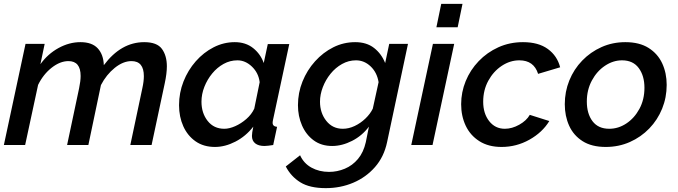

<svg xmlns="http://www.w3.org/2000/svg" viewBox="-20 -750 3504 993"><path d="M112 -523H211L189 -418Q227 -471 282.5 -501.5Q338 -532 396 -532Q456 -532 485.5 -500Q515 -468 517 -413Q606 -532 726 -532Q792 -532 817.5 -497Q843 -462 843 -407Q843 -370 832 -319L764 0H654L716 -293Q724 -329 724 -356Q724 -434 660 -434Q617 -434 573.5 -399Q530 -364 502 -310L437 0H327L389 -293Q397 -331 397 -357Q397 -434 334 -434Q291 -434 247.5 -400Q204 -366 177 -311L110 0H0Z M1092 10Q1033 10 991.5 -19Q950 -48 928 -97Q906 -146 906 -206Q906 -270 929 -328.5Q952 -387 992.5 -433Q1033 -479 1085 -505.5Q1137 -532 1194 -532Q1251 -532 1289.5 -501Q1328 -470 1344 -424L1365 -522H1476L1392 -130Q1391 -125 1390.5 -121.5Q1390 -118 1390 -115Q1390 -96 1413 -94L1393 0Q1379 2 1368 3.5Q1357 5 1348 5Q1317 5 1300 -8.5Q1283 -22 1283 -47Q1283 -62 1290 -95Q1251 -45 1197.5 -17.5Q1144 10 1092 10ZM1140 -84Q1166 -84 1196.5 -97.5Q1227 -111 1254 -134.5Q1281 -158 1295 -188L1323 -325Q1317 -373 1283 -405.5Q1249 -438 1208 -438Q1170 -438 1136.5 -419.5Q1103 -401 1077.5 -370Q1052 -339 1037 -301Q1022 -263 1022 -224Q1022 -165 1054 -124.5Q1086 -84 1140 -84Z M1665 223Q1582 223 1533.5 193Q1485 163 1458 111L1532 53Q1551 95 1591 117Q1631 139 1682 139Q1724 139 1763.5 122.5Q1803 106 1831.5 72Q1860 38 1872 -15L1888 -95Q1853 -48 1801 -21.5Q1749 5 1698 5Q1642 5 1602.5 -24Q1563 -53 1542 -101Q1521 -149 1521 -206Q1521 -270 1544.5 -328.5Q1568 -387 1609.5 -433Q1651 -479 1704 -505.5Q1757 -532 1817 -532Q1876 -532 1914.5 -502Q1953 -472 1972 -424L1993 -523H2090L1982 -15Q1966 61 1919.5 114Q1873 167 1807 195Q1741 223 1665 223ZM1753 -84Q1784 -84 1814.5 -98.5Q1845 -113 1870 -137Q1895 -161 1908 -188L1938 -325Q1930 -375 1897 -406.5Q1864 -438 1821 -438Q1783 -438 1749 -419Q1715 -400 1689.5 -368.5Q1664 -337 1649.5 -299Q1635 -261 1635 -224Q1635 -166 1667.5 -125Q1700 -84 1753 -84Z M2262 -730H2372L2347 -609H2237ZM2219 -523H2329L2217 0H2107Z M2574 10Q2506 10 2459 -20Q2412 -50 2388.5 -100Q2365 -150 2365 -211Q2365 -273 2388.5 -330.5Q2412 -388 2455.5 -433.5Q2499 -479 2557.5 -505.5Q2616 -532 2685 -532Q2765 -532 2813.5 -496.5Q2862 -461 2877 -402L2763 -368Q2741 -438 2666 -438Q2618 -438 2575 -409.5Q2532 -381 2505.5 -332.5Q2479 -284 2479 -224Q2479 -163 2510 -123.5Q2541 -84 2591 -84Q2628 -84 2665.5 -105Q2703 -126 2720 -156L2821 -124Q2785 -65 2718 -27.5Q2651 10 2574 10Z M3113 10Q3040 10 2993 -20Q2946 -50 2923.5 -100Q2901 -150 2901 -211Q2901 -276 2924.5 -334Q2948 -392 2991 -436.5Q3034 -481 3091 -506.5Q3148 -532 3214 -532Q3287 -532 3334.5 -502Q3382 -472 3405 -422Q3428 -372 3428 -311Q3428 -246 3404.5 -188Q3381 -130 3338 -85.5Q3295 -41 3237.5 -15.5Q3180 10 3113 10ZM3131 -84Q3178 -84 3219.5 -111.5Q3261 -139 3287 -187Q3313 -235 3313 -296Q3313 -358 3283.5 -398Q3254 -438 3197 -438Q3151 -438 3109 -410Q3067 -382 3041 -333.5Q3015 -285 3015 -225Q3015 -162 3044.5 -123Q3074 -84 3131 -84Z"/></svg>

Font: Raleway SemiBold
Style: Italic
Weight: 600
Italic angle: -12°
Designer: Matt McInerney, Pablo Impallari, Rodrigo Fuenzalida
Foundry: Matt McInerney, Pablo Impallari, Rodrigo Fuenzalida
Version: Version 4.026